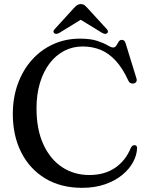

<svg xmlns="http://www.w3.org/2000/svg" viewBox="-20 -906 728 944"><path d="M654 -178Q653 -143.5 634.2 -108.8Q615.5 -74 580.5 -45.5Q545.5 -17 496 0.2Q446.5 17.5 384 17.5Q278.5 17.5 202.2 -28.8Q126 -75 84.5 -156.8Q43 -238.5 43 -345Q43 -425.5 67.5 -493.2Q92 -561 136.5 -611Q181 -661 241.5 -688.5Q302 -716 373 -716Q425 -716 457.5 -705.2Q490 -694.5 508.2 -683.5Q526.5 -672.5 535.5 -672.5Q546.5 -672.5 552 -682Q557.5 -691.5 563.2 -700.8Q569 -710 579.5 -710Q586 -710 590.5 -706Q595 -702 598 -692L651 -520Q654 -511 650 -504Q646 -497 636.5 -495.5Q628 -494 621.2 -497.8Q614.5 -501.5 610.5 -510.5Q583 -570.5 549.2 -607.2Q515.5 -644 475 -660.8Q434.5 -677.5 386 -677.5Q337 -677.5 295.8 -656Q254.5 -634.5 224 -594.5Q193.5 -554.5 176.5 -498.5Q159.5 -442.5 159.5 -373.5Q159.5 -269 193.5 -195.5Q227.5 -122 286 -83.8Q344.5 -45.5 419 -45.5Q494 -45.5 545.8 -80.8Q597.5 -116 623 -178.5Q627.5 -187 632.2 -190Q637 -193 643 -192Q648.5 -191.5 651.2 -188Q654 -184.5 654 -178ZM396.5 -821H357L482 -744.5Q498 -735.5 506.5 -742.5Q510.5 -745 510.8 -750.8Q511 -756.5 505 -763L410.5 -866Q402 -875.5 395 -880.8Q388 -886 377 -886Q367 -886 359.5 -880.8Q352 -875.5 343 -866L249 -763Q242.5 -756.5 243 -750.8Q243.5 -745 247 -742.5Q256 -735.5 272 -744.5Z"/></svg>

Font: Fraunces 36pt
Style: Regular
Weight: 400
Version: Version 1.000;[b76b70a41]